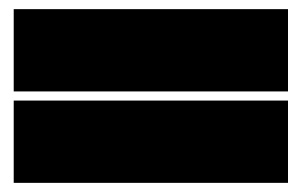

<svg xmlns="http://www.w3.org/2000/svg" viewBox="-20 -560 660 420"><path d="M10 -540H610V-360H10ZM10 -340H610V-160H10Z"/></svg>

Font: Badeen Display
Style: Regular
Weight: 400
Version: Version 1.000; ttfautohint (v1.8.4.7-5d5b)